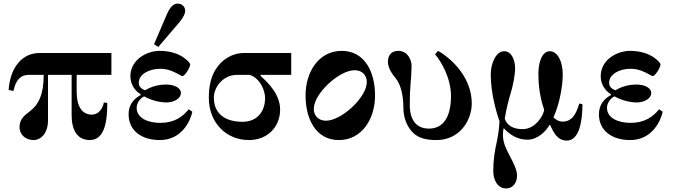

<svg xmlns="http://www.w3.org/2000/svg" viewBox="-20 -770 3764 1072"><path d="M28 -268 55 -262C68 -323 94 -352 141 -352H224C224 -243 196 -186 146 -148C114 -124 89 -103 89 -60C89 -17 125 12 167 12C215 12 248 -35 248 -95V-352H380V-126C380 -45 411 12 481 12C565 12 579 -93 579 -195L560 -198C553 -162 530 -130 493 -130C438 -130 408 -176 408 -258V-352H602V-474H202C122 -474 83 -425 63 -392C43 -359 31 -311 28 -268Z M840 -523 864 -508 981 -645C1006 -674 1014 -697 1014 -709C1014 -734 995 -750 971 -750C949 -750 929 -730 912 -691ZM698 -132C698 -38 774 12 872 12C997 12 1044 -98 1054 -146L1034 -160C1000 -118 953 -84 875 -84C809 -84 743 -109 743 -168C743 -193 760 -220 785 -232C820 -212 868 -198 910 -198C950 -198 990 -219 990 -251C990 -280 952 -298 908 -298C878 -298 836 -293 790 -266C763 -276 755 -291 755 -308C755 -356 813 -386 875 -386C921 -386 954 -368 983 -352C990 -348 996 -345 999 -345C1011 -345 1042 -392 1042 -411C1042 -417 994 -486 872 -486C798 -486 708 -436 708 -344C708 -305 728 -266 765 -244V-239C723 -217 698 -181 698 -132Z M1146 -223C1146 -88 1240 12 1370 12C1474 12 1544 -62 1544 -158C1544 -241 1481 -305 1435 -346V-352H1606V-474H1342C1274 -474 1216 -435 1184 -382C1154 -335 1146 -279 1146 -223ZM1174 -225C1174 -280 1222 -352 1304 -352H1375C1434 -331 1460 -264 1460 -223C1460 -145 1414 -90 1334 -90C1241 -90 1174 -132 1174 -225Z M1732 -162C1732 -248 1874 -378 1960 -378C2000 -378 2028 -352 2028 -312C2028 -226 1886 -96 1800 -96C1760 -96 1732 -122 1732 -162ZM1686 -237C1686 -105 1744 12 1872 12C2000 12 2074 -105 2074 -237C2074 -369 2016 -486 1888 -486C1760 -486 1686 -369 1686 -237Z M2146 -426C2146 -391 2167 -360 2190 -332C2218 -298 2232 -235 2232 -174C2232 -109 2253 -65 2281 -34C2313 1 2359 12 2417 12C2549 12 2614 -101 2614 -192C2614 -327 2517 -433 2426 -486L2409 -467C2444 -426 2498 -334 2498 -234C2498 -118 2456 -52 2375 -52C2311 -52 2268 -92 2268 -184C2268 -234 2269 -264 2272 -297C2275 -331 2278 -374 2278 -402C2278 -433 2258 -486 2204 -486C2167 -486 2146 -463 2146 -426Z M2720 -354C2720 -251 2751 -144 2769 -92C2766 -47 2762 -18 2754 21C2743 69 2734 122 2734 185C2734 230 2755 282 2806 282C2848 282 2867 244 2867 211C2867 179 2847 140 2826 100C2807 64 2788 27 2788 -16C2788 -24 2789 -38 2791 -52L2794 -53C2826 -18 2869 10 2925 10C2982 10 3028 -37 3047 -71L3052 -72C3070 -31 3092 15 3145 15C3218 15 3232 -106 3232 -188L3214 -192C3196 -128 3171 -91 3120 -91C3103 -91 3086 -99 3070 -115C3103 -185 3122 -288 3122 -355C3122 -425 3094 -484 3050 -484C3002 -484 2986 -410 2986 -362C2986 -287 2996 -222 3018 -158C3018 -132 2972 -49 2899 -49C2855 -49 2814 -62 2798 -107C2807 -164 2822 -220 2834 -259C2845 -296 2856 -354 2856 -389C2856 -428 2840 -484 2795 -484C2750 -484 2720 -418 2720 -354Z M3324 -132C3324 -38 3400 12 3498 12C3623 12 3670 -98 3680 -146L3660 -160C3626 -118 3579 -84 3501 -84C3435 -84 3369 -109 3369 -168C3369 -193 3386 -220 3411 -232C3446 -212 3494 -198 3536 -198C3576 -198 3616 -219 3616 -251C3616 -280 3578 -298 3534 -298C3504 -298 3462 -293 3416 -266C3389 -276 3381 -291 3381 -308C3381 -356 3439 -386 3501 -386C3547 -386 3580 -368 3609 -352C3616 -348 3622 -345 3625 -345C3637 -345 3668 -392 3668 -411C3668 -417 3620 -486 3498 -486C3424 -486 3334 -436 3334 -344C3334 -305 3354 -266 3391 -244V-239C3349 -217 3324 -181 3324 -132Z"/></svg>

Font: Old Standard
Style: Bold
Weight: 700
Designer: Alexey Kryukov <alexios@thessalonica.org.ru>
Version: Version 2.0.2